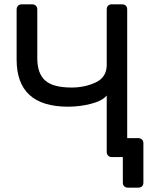

<svg xmlns="http://www.w3.org/2000/svg" viewBox="-20 -720 711 880"><path d="M56.2 -446.8V-676.8Q56.2 -686.5 62.5 -693.4Q68.8 -700.2 79.1 -700.2H127Q138.2 -700.2 144.5 -693.6Q150.9 -687 150.9 -676.8V-453.1Q150.9 -383.3 187 -351.1Q223.1 -318.8 308.1 -318.8Q369.1 -318.8 419.2 -342.5Q469.2 -366.2 469.2 -422.9V-676.8Q469.2 -688 475.6 -694.1Q481.9 -700.2 492.2 -700.2H539.1Q550.3 -700.2 556.6 -694.1Q563 -688 563 -676.8V-86.9H612.8Q624 -86.9 630.6 -80.6Q637.2 -74.2 637.2 -64V117.2Q637.2 128.4 630.6 134.3Q624 140.1 612.8 140.1H565.9Q556.2 140.1 549.6 134Q543 127.9 543 117.2V0H492.2Q482.4 0 475.8 -6.6Q469.2 -13.2 469.2 -22.9V-282.2Q448.2 -257.3 396.7 -244.1Q345.2 -231 292 -231Q56.2 -231 56.2 -446.8Z"/></svg>

Font: Rubik AZ
Style: Regular
Weight: 400
Designer: Hubert and Fischer
Foundry: Hubert & Fischer
Version: Version 2.000